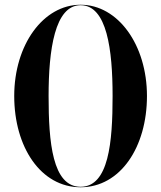

<svg xmlns="http://www.w3.org/2000/svg" viewBox="-20 -780 680 810"><path d="M320 10C488 10 600 -159.5 600 -375C600 -590.5 478 -760 320 -760C162 -760 40 -590.5 40 -375C40 -159.5 152 10 320 10ZM320 -758C431.5 -758 455 -569.5 455 -375C455 -180.5 439 8 320 8C201 8 185 -180.5 185 -375C185 -569.5 211 -758 320 -758Z"/></svg>

Font: Bodoni* 96pt Medium
Style: Regular
Weight: 500
Version: Version 2.3